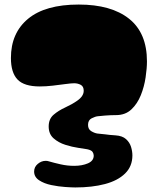

<svg xmlns="http://www.w3.org/2000/svg" viewBox="-20 -810 696 844"><path d="M311 14Q296 14 266.5 12Q237 10 205.5 3.5Q174 -3 152 -17.5Q130 -32 130 -56Q130 -76 146 -89.5Q162 -103 181 -103Q185 -103 188 -102.5Q191 -102 194 -101Q218 -94 247 -87.5Q276 -81 306 -81Q341 -81 366.5 -92Q392 -103 392 -126Q392 -134 387 -142Q382 -150 363 -154Q352 -156 324.5 -160Q297 -164 267 -173.5Q237 -183 215.5 -202Q194 -221 194 -254Q194 -287 215.5 -305.5Q237 -324 266.5 -337.5Q296 -351 319 -367Q348 -387 348 -411Q348 -430 335 -437Q322 -444 306 -444Q293 -444 267.5 -440.5Q242 -437 212 -433.5Q182 -430 155 -430Q86 -430 57 -460.5Q28 -491 28 -555Q28 -665 103.5 -727.5Q179 -790 326 -790Q469 -790 547.5 -727.5Q626 -665 626 -540Q626 -510 620 -469.5Q614 -429 599 -391.5Q584 -354 557.5 -329Q531 -304 490 -304Q467 -304 441.5 -302Q416 -300 410 -299Q399 -298 383 -290Q367 -282 367 -261Q367 -242 381 -233.5Q395 -225 408 -223Q431 -221 442 -219.5Q453 -218 462.5 -217Q472 -216 488 -215Q518 -213 534 -198.5Q550 -184 556 -164.5Q562 -145 562 -127Q562 -79 530 -47.5Q498 -16 441.5 -1Q385 14 311 14Z"/></svg>

Font: Matemasie
Style: Regular
Weight: 400
Designer: Adam Yeo
Version: Version 1.001; ttfautohint (v1.8.4.7-5d5b)